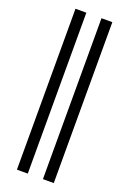

<svg xmlns="http://www.w3.org/2000/svg" viewBox="-189 -876 775 1152"><g transform="rotate(20 198.0 -300.5)"><path d="M81.1 212.9V-814.5H150.4V212.9ZM247.1 212.9V-814.5H316.4V212.9Z"/></g></svg>

Font: Batunionen A1
Style: Regular
Weight: 400
Designer: HanYang I&C Co.,Ltd.
Foundry: HanYang I&C Co.,Ltd.
Version: Version 2.50; ttfautohint (v1.6)